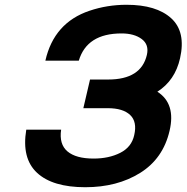

<svg xmlns="http://www.w3.org/2000/svg" viewBox="-20 -761 781 804"><path d="M595 -531Q605 -574 573.5 -597.5Q542 -621 489 -621Q344 -621 310 -507H170Q206 -666 355 -716Q429 -741 510 -741Q635 -741 697 -684.5Q759 -628 734 -517Q713 -424 639 -377Q717 -327 690 -213Q663 -97 567 -37Q471 23 337 23Q200 23 135 -37.5Q70 -98 90 -218H236Q227 -157 262.5 -127Q298 -97 372 -97Q436 -97 483.5 -121Q531 -145 542 -195Q555 -251 525 -279.5Q495 -308 431 -308H329L357 -428H433Q571 -428 595 -531Z"/></svg>

Font: Miedinger
Style: Bold-Italic
Weight: 700
Italic angle: -13°
Version: Version 001.000